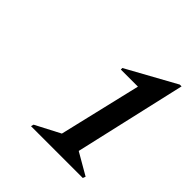

<svg xmlns="http://www.w3.org/2000/svg" viewBox="-116 -856 532 532"><g transform="rotate(45 149.5 -590.5)"><path d="M82 -404 84 -412 157 -450 214 -691H147V-697L292 -777H299L224 -449L288 -412L285 -404Z"/></g></svg>

Font: Platypi Light
Style: Italic
Weight: 300
Italic angle: -13°
Designer: David Sargent
Foundry: Bolt Cutter Type
Version: Version 1.200